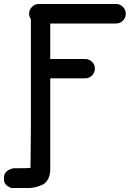

<svg xmlns="http://www.w3.org/2000/svg" viewBox="-61 -731 660 963"><path d="M94 -94V-635Q85 -647 85 -662Q85 -682 99.5 -696.5Q114 -711 134 -711H521Q541 -711 555.5 -696.5Q570 -682 570 -662Q570 -642 555.5 -627.5Q541 -613 521 -613H191V-435H366Q386 -435 400.5 -421Q415 -407 415 -387Q415 -367 400.5 -352.5Q386 -338 366 -338H191V117Q191 170 157 193Q118 212 83 212H-4Q-41 198 -41 170V159Q-41 125 5 113Q83 113 92 111Z"/></svg>

Font: Bad Comic
Style: Regular
Weight: 400
Designer: GGBotNet
Foundry: f0n7
Version: 0.9